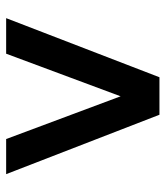

<svg xmlns="http://www.w3.org/2000/svg" viewBox="24 -576 551 640"><g transform="rotate(90 300.0 -255.5)"><path d="M40 0 237 -511H362L560 0H443L300.5 -381.5L158.5 0Z"/></g></svg>

Font: Chivo Mono Medium
Style: Regular
Weight: 500
Monospace: yes
Designer: Hector Gatti
Foundry: Omnibus-Type
Version: Version 1.008